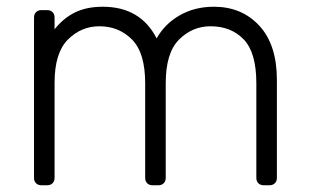

<svg xmlns="http://www.w3.org/2000/svg" viewBox="-20 -550 918 570"><path d="M285 -530Q397 -530 445 -436Q469 -479 513.5 -504.5Q558 -530 615 -530Q698 -530 750 -473.5Q802 -417 802 -313V-22Q802 -12 796 -6Q790 0 780 0H763Q753 0 747 -6Q741 -12 741 -22V-303Q741 -394 703.5 -433Q666 -472 605 -472Q551 -472 511.5 -432.5Q472 -393 472 -303V-22Q472 -12 466 -6Q460 0 450 0H433Q423 0 417 -6Q411 -12 411 -22V-303Q411 -393 372 -432.5Q333 -472 275 -472Q221 -472 181.5 -432.5Q142 -393 142 -304V-22Q142 -12 136 -6Q130 0 120 0H103Q93 0 87 -6Q81 -12 81 -22V-498Q81 -508 87 -514Q93 -520 103 -520H120Q130 -520 136 -514Q142 -508 142 -498V-463Q168 -496 202.5 -513Q237 -530 285 -530Z"/></svg>

Font: Rubik
Style: Regular
Weight: 300
Designer: Hubert & Fischer
Foundry: Hubert & Fischer
Version: Version 1.100